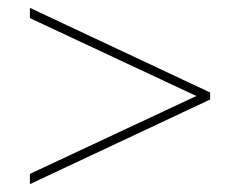

<svg xmlns="http://www.w3.org/2000/svg" viewBox="-20 -606 610 488"><path d="M56 -164V-138L514 -353V-371L56 -586V-560L479 -362Z"/></svg>

Font: Noto Sans Lao UI Thin
Style: Regular
Weight: 100
Designer: Monotype Design Team
Foundry: Monotype Imaging Inc.
Version: Version 2.000